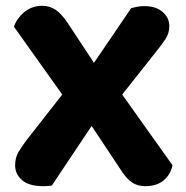

<svg xmlns="http://www.w3.org/2000/svg" viewBox="-20 -632 639 660"><path d="M295 -199 158 6Q151 7 144 7.5Q137 8 130 8Q80 8 56 -12.5Q32 -33 32 -64Q32 -90 43.5 -109.5Q55 -129 75 -155L194 -307L28 -540Q32 -553 40.5 -565.5Q49 -578 61 -588.5Q73 -599 89 -605.5Q105 -612 125 -612Q151 -612 171 -598.5Q191 -585 212 -554L303 -416L431 -604Q439 -606 450.5 -608.5Q462 -611 476 -611Q516 -611 539 -591Q562 -571 562 -542Q562 -518 549 -498Q536 -478 514 -451Q485 -415 457 -379Q429 -343 400 -307L573 -64Q566 -31 542 -11.5Q518 8 479 8Q453 8 433.5 -5Q414 -18 394 -50Z"/></svg>

Font: Baloo Chettan 2
Style: Bold
Weight: 700
Designer: Maithili Shingre, Unnati Kotecha and Ek Type
Foundry: Ek Type
Version: Version 1.640;hotconv 1.0.111;makeotfexe 2.5.65597; ttfautoh